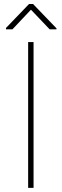

<svg xmlns="http://www.w3.org/2000/svg" viewBox="-20 -916 301 936"><path d="M143.6 0H117.2V-710.9H143.6ZM255.4 -777.8V-772.9H222.2L130.9 -868.7L40.5 -772.9H9.3V-779.8L121.6 -896.5H141.1Z"/></svg>

Font: Roboto Thin
Style: Regular
Weight: 250
Designer: Google
Version: Version 2.134; 2016